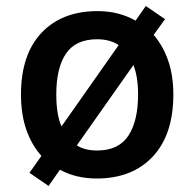

<svg xmlns="http://www.w3.org/2000/svg" viewBox="-20 -588 650 643"><path d="M560.5 -271.5Q560.5 -137.2 491.7 -63.7Q422.9 9.8 303.7 9.8Q234.9 9.8 180.7 -19.5L142.6 34.7L78.6 -9.3L118.7 -65.9Q85.9 -102.5 68.1 -153.8Q50.3 -205.1 50.3 -271.5Q50.3 -405.3 118.9 -478Q187.5 -550.8 307.1 -550.8Q377.4 -550.8 434.1 -519L468.3 -567.9L532.7 -523.9L494.6 -471.2Q525.9 -435.1 543.2 -385Q560.5 -335 560.5 -271.5ZM168.5 -271.5Q168.5 -239.3 172.6 -212.4Q176.8 -185.5 186 -164.6L377.4 -437Q348.1 -456.5 305.2 -456.5Q233.4 -456.5 200.9 -408.4Q168.5 -360.4 168.5 -271.5ZM442.4 -271.5Q442.4 -331.1 426.8 -370.1L237.3 -101.1Q263.7 -84 305.7 -84Q377 -84 409.7 -133.3Q442.4 -182.6 442.4 -271.5Z"/></svg>

Font: Open Sans SemiBold
Style: Regular
Weight: 600
Designer: Monotype Design Team
Foundry: Monotype Imaging Inc.
Version: Version 3.003; ttfautohint (v1.8.4)